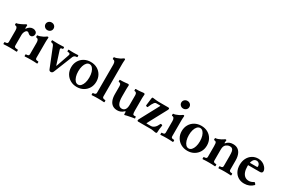

<svg xmlns="http://www.w3.org/2000/svg" viewBox="83 -1808 4255 2908"><g transform="rotate(30 2211.0 -354.0)"><path d="M23 4Q19 4 17.5 -5Q16 -14 17.5 -23.5Q19 -33 23 -33Q49 -33 62 -40Q75 -47 75 -66V-268Q75 -333 30 -333Q26 -333 24.5 -342Q23 -351 24.5 -360Q26 -369 30 -369Q41 -369 59.5 -375.5Q78 -382 98.5 -391.5Q119 -401 135.5 -410Q152 -419 159 -424Q167 -431 175 -431Q189 -431 190 -421Q189 -408 188 -395Q187 -382 187 -368L194 -366Q216 -397 240 -411Q264 -425 293 -425Q322 -425 343 -409Q364 -393 364 -367Q364 -342 349 -325.5Q334 -309 314 -309Q301 -309 289 -315Q277 -321 264 -334Q259 -339 253 -342Q247 -345 240 -345Q225 -345 213 -330.5Q201 -316 194 -295.5Q187 -275 187 -255V-66Q187 -47 202 -40Q217 -33 248 -33Q253 -33 254.5 -23.5Q256 -14 254.5 -5Q253 4 248 4Q220 2 192 1Q164 0 136 0Q108 0 80 1Q52 2 23 4Z M393 4Q389 4 387.5 -5Q386 -14 387.5 -23.5Q389 -33 393 -33Q422 -33 433.5 -40Q445 -47 445 -66V-266Q445 -333 400 -333Q396 -333 394.5 -342Q393 -351 394.5 -360Q396 -369 400 -369Q416 -369 440 -377Q464 -385 488 -397Q512 -409 528 -422Q540 -431 549 -431Q561 -431 561 -418Q559 -391 558 -375Q557 -359 557 -342V-66Q557 -47 568 -40Q579 -33 607 -33Q612 -33 613.5 -23.5Q615 -14 613.5 -5Q612 4 607 4Q580 2 553.5 1Q527 0 500 0Q474 0 447.5 1Q421 2 393 4ZM490 -512Q461 -512 440.5 -531.5Q420 -551 420 -579Q420 -607 440.5 -626.5Q461 -646 490 -646Q521 -646 541 -627Q561 -608 561 -579Q561 -551 540.5 -531.5Q520 -512 490 -512Z M851 11Q838.6 11 829.8 5Q821 -1 816 -14L682 -348Q675 -366 662.5 -374.5Q650 -383 633 -383Q629 -383 627.5 -391.8Q626 -400.5 627.5 -409.2Q629 -418 633 -418Q659 -417 683.5 -416Q708 -415 733 -415Q759.1 -415 784.1 -416Q809 -417 834 -418Q839 -418 840.5 -409.3Q842 -400.7 840.5 -391.8Q839 -383 834 -383Q812 -383 803 -374Q794 -365.1 801 -348L876 -114H881L961 -345Q975 -383 918.8 -383Q915 -383 913.5 -391.8Q912 -400.5 913.5 -409.2Q915 -418 919 -418Q938.7 -417 959.6 -416Q980.5 -415 1001.5 -415Q1021.2 -415 1042.1 -416Q1063 -417 1083 -418Q1088 -418 1089.5 -409.3Q1091 -400.7 1089.5 -391.8Q1088 -383 1083 -383Q1059.2 -383 1044.2 -374Q1029.2 -365 1022 -348L890 -19Q878 11 851 11Z M1304.2 11Q1240.5 11 1190.2 -17.5Q1140 -46 1111.5 -95Q1083 -144 1083 -207Q1083 -270 1111.6 -319.5Q1140.1 -369 1190.3 -397Q1240.4 -425 1304 -425Q1368 -425 1417.7 -397Q1467.4 -369 1495.7 -319.5Q1524 -270 1524 -207Q1524 -144 1495.7 -95Q1467.4 -46 1417.7 -17.5Q1368 11 1304.2 11ZM1303.5 -30Q1332 -30 1353.5 -53Q1375 -76 1387.5 -116.5Q1400 -157 1400 -208.2Q1400 -260.4 1387.5 -300.7Q1375 -341 1353.5 -364Q1331.9 -387 1303.5 -387Q1275 -387 1253.5 -364Q1232 -341 1219.5 -300.7Q1207 -260.4 1207 -208.2Q1207 -157 1219.5 -116.5Q1232 -76 1253.5 -53Q1275 -30 1303.5 -30Z M1565 4Q1561 4 1559.5 -4.9Q1558 -13.8 1559.5 -23.4Q1561 -33 1565 -33Q1616 -33 1616 -66V-560Q1616 -627 1571 -627Q1567 -627 1565.5 -636Q1564 -645 1565.5 -654Q1567 -663 1571 -663Q1587 -663 1611 -671Q1635 -679 1659 -691Q1683 -703 1699 -716Q1711 -725 1720 -725Q1732 -725 1732 -712Q1730 -685 1729 -669.1Q1728 -653.2 1728 -636.3V-66Q1728 -33 1779 -33Q1784 -33 1785.5 -23.4Q1787 -13.8 1785.5 -4.9Q1784 4 1779 4Q1752.3 2 1725.7 1Q1699 0 1672 0Q1645 0 1618.5 1Q1592 2 1565 4Z M2144 17Q2140 17 2138 11.5Q2136 6 2136 -5V-28Q2136 -39 2130 -39Q2128 -39 2125 -37.5Q2122 -36 2118 -32Q2097 -11 2070 0Q2043 11 2011 11Q1963 11 1929.5 -11.5Q1896 -34 1878.5 -78Q1861 -122 1861 -185V-324Q1861 -349 1850.5 -362Q1840 -375 1820 -375Q1816 -375 1814.5 -384Q1813 -393 1814.5 -401.5Q1816 -410 1820 -410Q1848 -410 1873.5 -411.5Q1899 -413 1916 -415Q1933 -417 1941.5 -418Q1950 -419 1958 -419Q1976 -419 1976 -398Q1975 -382 1974 -366.5Q1973 -351 1973 -338V-208Q1973 -128 1994.5 -86.5Q2016 -45 2059 -45Q2096 -45 2116 -73.5Q2136 -102 2136 -156V-324Q2136 -349 2125.5 -362Q2115 -375 2095 -375Q2091 -375 2089.5 -384Q2088 -393 2089.5 -401.5Q2091 -410 2095 -410Q2122 -410 2148.5 -411Q2175 -412 2192 -415Q2209 -417 2216.5 -418Q2224 -419 2232 -419Q2240 -419 2246 -414.5Q2252 -410 2252 -401Q2251 -383 2249.5 -367Q2248 -351 2248 -338V-125Q2248 -79 2254 -63.5Q2260 -48 2278 -48Q2281 -48 2285.5 -49Q2290 -50 2295 -51Q2301 -53 2305 -44Q2309 -35 2309.5 -25.5Q2310 -16 2305 -15Q2300 -15 2285 -12.5Q2270 -10 2253.5 -7Q2237 -4 2224 -1Q2212 1 2200.5 3.5Q2189 6 2177.5 8.5Q2166 11 2153 15Q2147 17 2144 17Z M2687 12Q2684 12 2672.5 10.5Q2661 9 2640 5Q2627 2 2615.5 1Q2604 0 2595 0H2379Q2358 0 2358 -16Q2358 -23 2363 -33L2545 -372L2542 -378H2473Q2453 -378 2437 -356Q2425 -341 2415.5 -322Q2406 -303 2390 -265Q2388 -260 2379.5 -260.5Q2371 -261 2363.5 -265Q2356 -269 2356 -274L2372 -403Q2373 -414 2376.5 -419Q2380 -424 2387 -425Q2425 -420 2451 -417.5Q2477 -415 2490 -415H2660Q2682 -415 2682 -400Q2682 -391 2678 -383L2496 -45L2500 -39H2572Q2589 -39 2604 -45Q2619 -51 2633.5 -63Q2648 -75 2660.5 -94Q2673 -113 2685 -139Q2687 -143 2695.5 -142.5Q2704 -142 2712 -138Q2720 -134 2719 -129Q2712 -86 2709 -58Q2706 -30 2706 -8Q2706 12 2687 12Z M2768 4Q2764 4 2762.5 -5Q2761 -14 2762.5 -23.5Q2764 -33 2768 -33Q2797 -33 2808.5 -40Q2820 -47 2820 -66V-266Q2820 -333 2775 -333Q2771 -333 2769.5 -342Q2768 -351 2769.5 -360Q2771 -369 2775 -369Q2791 -369 2815 -377Q2839 -385 2863 -397Q2887 -409 2903 -422Q2915 -431 2924 -431Q2936 -431 2936 -418Q2934 -391 2933 -375Q2932 -359 2932 -342V-66Q2932 -47 2943 -40Q2954 -33 2982 -33Q2987 -33 2988.5 -23.5Q2990 -14 2988.5 -5Q2987 4 2982 4Q2955 2 2928.5 1Q2902 0 2875 0Q2849 0 2822.5 1Q2796 2 2768 4ZM2865 -512Q2836 -512 2815.5 -531.5Q2795 -551 2795 -579Q2795 -607 2815.5 -626.5Q2836 -646 2865 -646Q2896 -646 2916 -627Q2936 -608 2936 -579Q2936 -551 2915.5 -531.5Q2895 -512 2865 -512Z M3238.2 11Q3174.5 11 3124.2 -17.5Q3074 -46 3045.5 -95Q3017 -144 3017 -207Q3017 -270 3045.6 -319.5Q3074.1 -369 3124.3 -397Q3174.4 -425 3238 -425Q3302 -425 3351.7 -397Q3401.4 -369 3429.7 -319.5Q3458 -270 3458 -207Q3458 -144 3429.7 -95Q3401.4 -46 3351.7 -17.5Q3302 11 3238.2 11ZM3237.5 -30Q3266 -30 3287.5 -53Q3309 -76 3321.5 -116.5Q3334 -157 3334 -208.2Q3334 -260.4 3321.5 -300.7Q3309 -341 3287.5 -364Q3265.9 -387 3237.5 -387Q3209 -387 3187.5 -364Q3166 -341 3153.5 -300.7Q3141 -260.4 3141 -208.2Q3141 -157 3153.5 -116.5Q3166 -76 3187.5 -53Q3209 -30 3237.5 -30Z M3505 4Q3501 4 3499.5 -4.9Q3498 -13.8 3499.5 -23.4Q3501 -33 3505 -33Q3530.9 -33 3543.5 -39.9Q3556 -46.9 3556 -66V-252Q3556 -282.8 3553 -300.4Q3550 -318 3540.5 -325.5Q3531 -333 3512 -333Q3508 -333 3506.5 -342Q3505 -351 3506.5 -360Q3508 -369 3512 -369Q3531 -369 3556 -378Q3581 -387 3604 -399.5Q3627 -412 3640 -422Q3646.7 -427.2 3651.4 -429.1Q3656 -431 3660 -431Q3673 -431 3673 -417.7Q3672 -411 3671 -404.4Q3670 -397.9 3669.5 -390.4Q3669 -383 3669 -372.5L3675 -371Q3700 -400 3727.5 -412.5Q3755 -425 3792 -425Q3839 -425 3871 -406Q3903 -387 3923 -348Q3935 -323 3941 -293.5Q3947 -264 3947 -227V-66Q3947 -46.9 3959.5 -39.9Q3972 -33 3997 -33Q4001.6 -33 4003.3 -23.5Q4005 -14 4003.3 -5Q4001.7 4 3997.2 4Q3970.5 2 3943.7 1Q3917 0 3890 0Q3863.3 0 3836.7 1Q3810 2 3783 4Q3779 4 3777.5 -5.1Q3776 -14.2 3777.5 -23.6Q3779 -33 3783 -33Q3808.9 -33 3821.5 -39.9Q3834 -46.9 3834 -66V-173Q3834 -211 3834 -238.5Q3834 -266 3832.5 -286Q3831 -306 3828.5 -319.5Q3826 -333 3821 -342Q3811 -360 3798 -366Q3785 -372 3768 -372Q3746.4 -372 3732.2 -365.5Q3718 -359 3707 -352Q3695 -344 3686.5 -331.5Q3678 -319 3673.5 -301.1Q3669 -283.2 3669 -255V-66Q3669 -46.9 3681.5 -39.9Q3694 -33 3719 -33Q3724 -33 3725.5 -23.4Q3727 -13.8 3725.5 -4.9Q3724 4 3719 4Q3692.3 2 3665.7 1Q3639 0 3612 0Q3585 0 3558.5 1Q3532 2 3505 4Z M4231 11Q4172 11 4127 -16Q4082 -43 4057.5 -91Q4033 -139 4033 -203Q4033 -268 4058.5 -318Q4084 -368 4129.5 -396.5Q4175 -425 4233 -425Q4271 -425 4305 -410Q4339 -395 4363 -367Q4379 -349 4387 -331.5Q4395 -314 4395 -299Q4395 -262 4351 -262H4110V-306H4268Q4286 -306 4286 -318Q4286 -333 4281.5 -345.5Q4277 -358 4268.5 -367Q4260 -376 4249 -381Q4238 -386 4224 -386Q4205 -386 4190.5 -376.5Q4176 -367 4166 -348.5Q4156 -330 4150.5 -303.5Q4145 -277 4145 -244Q4145 -185 4160 -144Q4175 -103 4203.5 -81.5Q4232 -60 4273 -60Q4293 -60 4313.5 -67Q4334 -74 4355 -87Q4361 -91 4369.5 -83.5Q4378 -76 4384 -66Q4390 -56 4386 -52Q4356 -21 4317 -5Q4278 11 4231 11Z"/></g></svg>

Font: Junicode VF
Style: Regular
Weight: 400
Designer: Peter S. Baker
Version: Version 2.213